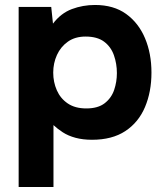

<svg xmlns="http://www.w3.org/2000/svg" viewBox="-20 -555 660 772"><path d="M55 197V-527H186L193 -460Q225 -502 269 -518.5Q313 -535 362 -535Q437 -535 487 -499Q537 -463 563 -401.5Q589 -340 589 -263Q589 -186 563 -124.5Q537 -63 484 -28Q431 7 350 7Q313 7 283.5 -1Q254 -9 232.5 -23Q211 -37 195 -52V197ZM327 -119Q374 -119 401 -140Q428 -161 439 -193.5Q450 -226 450 -261Q450 -299 438 -333Q426 -367 398.5 -387.5Q371 -408 324 -408Q282 -408 253 -387.5Q224 -367 209 -334Q194 -301 194 -263Q194 -225 208.5 -192Q223 -159 252.5 -139Q282 -119 327 -119Z"/></svg>

Font: Onest
Style: Bold
Weight: 700
Designer: Dmitri Voloshin, Andrey Kudryavtsev
Foundry: Dmitri Voloshin, Andrey Kudryavtsev
Version: Version 1.000;gftools[0.9.33]